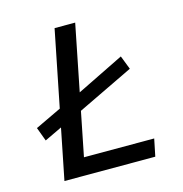

<svg xmlns="http://www.w3.org/2000/svg" viewBox="-99 -746 798 837"><g transform="rotate(-15 300.0 -327.5)"><path d="M57 -192 34 -254 175 -321 240 -349 468 -461 492 -399 224 -270 160 -241ZM90 0 221 -655H314L199 -78H516L500 0Z"/></g></svg>

Font: Source Code Pro ExtraLight Medium
Style: Italic
Weight: 500
Italic angle: -11°
Monospace: yes
Version: Version 1.016;hotconv 1.0.116;makeotfexe 2.5.65601